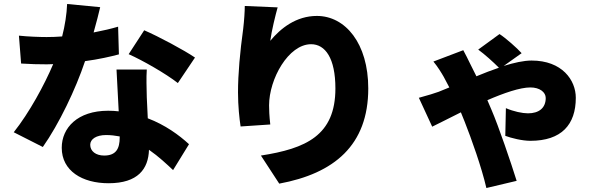

<svg xmlns="http://www.w3.org/2000/svg" viewBox="-20 -848 3040 964"><path d="M873 -431 959 -559C905 -596 776 -665 704 -696L626 -576C696 -545 813 -478 873 -431ZM581 -163V-158C581 -102 563 -67 503 -67C461 -67 433 -89 433 -121C433 -150 464 -170 513 -170C537 -170 559 -167 581 -163ZM717 -499H565L576 -289C559 -291 541 -292 523 -292C369 -292 290 -206 290 -106C290 10 393 72 525 72C673 72 725 0 728 -96C777 -62 818 -23 849 6L929 -124C879 -170 809 -221 722 -254L717 -359C716 -408 714 -456 717 -499ZM483 -812 317 -828C315 -777 306 -719 292 -665C266 -663 240 -662 214 -662C181 -662 121 -664 75 -669L86 -529C132 -526 173 -525 215 -525L247 -526C203 -422 127 -282 49 -184L195 -110C276 -225 360 -400 407 -541C475 -550 536 -564 577 -575L573 -714C539 -704 497 -694 450 -685C464 -735 476 -781 483 -812Z M1374 -811 1209 -818C1209 -791 1206 -745 1201 -703C1185 -587 1175 -477 1175 -384C1175 -316 1182 -252 1188 -213L1337 -223C1332 -267 1331 -298 1331 -319C1331 -451 1428 -626 1542 -626C1613 -626 1664 -556 1664 -404C1664 -167 1515 -102 1290 -67L1382 74C1657 23 1829 -118 1829 -404C1829 -630 1714 -768 1571 -768C1467 -768 1389 -706 1337 -643C1343 -691 1364 -776 1374 -811Z M2083 -357 2150 -212C2174 -223 2229 -252 2294 -284L2313 -237C2347 -151 2398 -8 2422 96L2574 60C2546 -30 2483 -215 2448 -296L2427 -345C2510 -381 2591 -409 2643 -409C2690 -409 2720 -385 2720 -356C2720 -305 2685 -279 2631 -279C2603 -279 2559 -288 2520 -305L2517 -166C2546 -155 2601 -141 2643 -141C2799 -141 2871 -222 2871 -357C2871 -446 2802 -544 2649 -544C2609 -544 2561 -533 2509 -517L2599 -581C2577 -606 2518 -658 2488 -677L2381 -599C2415 -574 2455 -538 2485 -508C2449 -496 2411 -481 2372 -465L2339 -531C2332 -546 2317 -576 2306 -596L2156 -539C2177 -514 2196 -483 2208 -462L2236 -409L2182 -387C2169 -382 2125 -368 2083 -357Z"/></svg>

Font: ChiuKong Gothic MN Heavy
Style: Regular
Weight: 900
Designer: Ryoko NISHIZUKA 西塚涼子 (kana, bopomofo & ideographs); Paul D. Hunt (Latin, Greek & Cyrillic); Sandoll Communications 산돌커뮤니
Foundry: Adobe
Version: Version 1.300